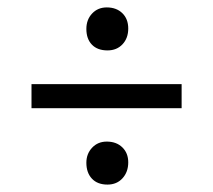

<svg xmlns="http://www.w3.org/2000/svg" viewBox="-20 -578 575 518"><path d="M213 -139Q213 -163 228.5 -179.5Q244 -196 268 -196Q294 -196 310 -180.5Q326 -165 326 -140Q326 -114 310.5 -97Q295 -80 270 -80Q243 -80 228 -96Q213 -112 213 -139ZM213 -500Q213 -525 228.5 -541.5Q244 -558 268 -558Q294 -558 310 -542.5Q326 -527 326 -501Q326 -475 310.5 -458.5Q295 -442 270 -442Q243 -442 228 -457.5Q213 -473 213 -500ZM470 -351V-286H65V-351Z"/></svg>

Font: BreeCF
Style: Light
Weight: 300
Designer: Veronika Burian, Jos Scaglione
Foundry: TypeTogether
Version: Version 0.0.2